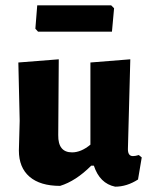

<svg xmlns="http://www.w3.org/2000/svg" viewBox="-20 -693 568 722"><path d="M398 -673 409 -662 401 -574H123L113 -585L120 -673ZM206 6Q131 6 91 -28.5Q51 -63 51 -127L54 -239L49 -458L201 -470L199 -185Q198 -120 251 -120Q285 -120 320 -149V-458L470 -470L461 -132Q461 -106 480 -106Q489 -106 502 -110L513 -101L499 -18Q457 9 413 9Q355 -3 333 -70H323Q265 -12 206 6Z"/></svg>

Font: Alegreya Sans ExtraBold
Style: Regular
Weight: 800
Designer: Juan Pablo del Peral
Foundry: Huerta Tipografica
Version: Version 2.007